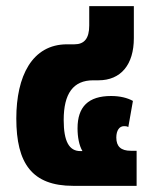

<svg xmlns="http://www.w3.org/2000/svg" viewBox="-20 -604 500 624"><path d="M218 0H424V-114H405C373 -114 358 -128 358 -157C358 -180 368 -194 383 -194C386 -194 393 -194 397 -191L412 -276C394 -286 370 -292 341 -292C267 -292 232 -257 232 -187C232 -159 237 -131 248 -113H241C205 -113 187 -144 187 -214C187 -300 218 -343 283 -343H300C373 -343 415 -394 415 -480V-584H270V-521C270 -479 254 -460 222 -460H198C84 -460 33 -356 33 -219C33 -73 84 0 218 0Z"/></svg>

Font: Noto Sans Thai UI Cond Blk
Style: Regular
Weight: 900
Width: 3
Designer: Monotype Design Team
Foundry: Monotype Imaging Inc.
Version: Version 2.000